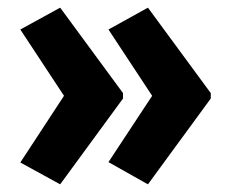

<svg xmlns="http://www.w3.org/2000/svg" viewBox="-20 -523 603 501"><path d="M137 -503 33 -446 147 -273 33 -99 137 -42 301 -266V-280ZM366 -503 263 -446 377 -273 263 -100 366 -42 530 -266V-280Z"/></svg>

Font: Noto Sans Mono SemiCondensed ExtraBold
Style: Regular
Weight: 800
Width: 4
Designer: Monotype Design Team
Foundry: Monotype Imaging Inc.
Version: Version 2.014